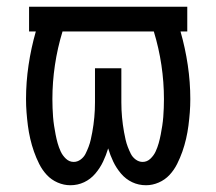

<svg xmlns="http://www.w3.org/2000/svg" viewBox="-20 -540 640 568"><path d="M188 8Q169 8 150.5 0Q132 -8 118.5 -22.5Q105 -37 96 -55Q87 -73 80.5 -91.5Q74 -110 69.5 -129.5Q65 -149 62.5 -168.5Q60 -188 58.5 -207.5Q57 -227 57 -247Q57 -297 64.5 -347.5Q72 -398 86 -447H66V-520H534V-447H514Q528 -398 535.5 -347.5Q543 -297 543 -247Q543 -227 541.5 -207.5Q540 -188 537.5 -168.5Q535 -149 530.5 -129.5Q526 -110 519.5 -91.5Q513 -73 504 -55Q495 -37 481.5 -22.5Q468 -8 449.5 0Q431 8 412 8Q390 8 371 -1Q352 -10 338 -26.5Q324 -43 315 -62Q306 -81 300 -101Q294 -81 285 -62Q276 -43 262 -26.5Q248 -10 229 -1Q210 8 188 8ZM198 -61Q209 -61 218.5 -68Q228 -75 233 -85Q238 -95 242 -105.5Q246 -116 248.5 -127Q251 -138 253 -149Q255 -160 256.5 -171Q258 -182 259 -193Q260 -204 260.5 -215Q261 -226 261 -237.5Q261 -249 261 -260V-338H339V-260Q339 -249 339 -237.5Q339 -226 339.5 -215Q340 -204 341 -193Q342 -182 343.5 -171Q345 -160 347 -149Q349 -138 351.5 -127Q354 -116 358 -105.5Q362 -95 367 -85Q372 -75 381.5 -68Q391 -61 402 -61Q415 -61 425 -70.5Q435 -80 440.5 -92Q446 -104 449.5 -116.5Q453 -129 455.5 -142Q458 -155 460 -168Q462 -181 463 -194Q464 -207 464.5 -220.5Q465 -234 465 -247Q465 -297 457.5 -347.5Q450 -398 435 -447H165Q150 -398 142.5 -347.5Q135 -297 135 -247Q135 -234 135.5 -220.5Q136 -207 137 -194Q138 -181 140 -168Q142 -155 144.5 -142Q147 -129 150.5 -116.5Q154 -104 159.5 -92Q165 -80 175 -70.5Q185 -61 198 -61Z"/></svg>

Font: Iosevka HT Extended
Style: Regular
Weight: 400
Width: 7
Monospace: yes
Designer: Belleve Invis
Foundry: Belleve Invis
Version: Version 32.3.0; ttfautohint (v1.8.4)